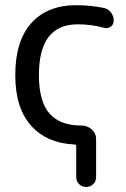

<svg xmlns="http://www.w3.org/2000/svg" viewBox="-20 -578 493 754"><path d="M426.8 -497.1Q426.8 -482.4 415 -473.6Q403.3 -464.8 388.7 -468.8Q337.9 -482.4 289.1 -482.4Q287.1 -482.4 284.2 -482.4Q132.8 -482.4 132.8 -283.2Q132.8 -179.7 174.3 -132.3Q215.8 -85 299.8 -85Q323.2 -85 340.3 -69.8Q357.4 -54.7 357.4 -32.2V117.2Q357.4 133.8 346.2 145Q335 156.2 318.4 156.2Q301.8 156.2 290.5 145Q279.3 133.8 279.3 117.2V-3.9Q279.3 -10.7 271.5 -10.7Q165 -15.6 103.5 -83Q40 -152.3 40 -283.2Q40 -417 103 -487.3Q166 -557.6 279.3 -557.6Q334 -557.6 387.7 -546.9Q405.3 -543 416 -528.8Q426.8 -514.6 426.8 -497.1Z"/></svg>

Font: Gen Jyuu Gothic Regular
Style: Regular
Weight: 400
Designer: [Source Han Sans]
Ryoko NISHIZUKA  (kana & ideographs); Paul D. Hunt (Latin, Greek & Cyrillic); Wenlong ZHANG  (bopomofo
Version: Version 1.002.20150607